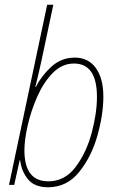

<svg xmlns="http://www.w3.org/2000/svg" viewBox="-20 -780 492 810"><path d="M416 -372Q416 -450 384 -493.5Q352 -537 296 -537Q238 -537 196 -498Q154 -459 131 -413H129Q135 -436 141 -462.5Q147 -489 153 -515L205 -760H179L18 0H40L63 -104H65Q70 -59 97.5 -24.5Q125 10 183 10Q262 10 314 -54.5Q366 -119 391 -208Q416 -297 416 -372ZM83 -146Q83 -190 97 -251.5Q111 -313 137.5 -373Q164 -433 203 -472.5Q242 -512 292 -512Q389 -512 389 -371Q389 -302 366.5 -218.5Q344 -135 298.5 -75Q253 -15 184 -15Q83 -15 83 -146Z"/></svg>

Font: Noto Sans Display SemiCondensed Thin
Style: Italic
Weight: 250
Width: 4
Designer: Monotype Design team
Foundry: Monotype Imaging Inc.
Version: 1.000